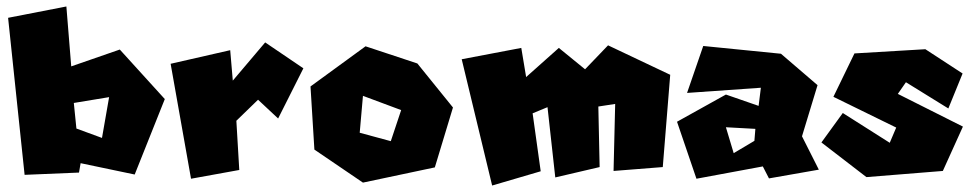

<svg xmlns="http://www.w3.org/2000/svg" viewBox="-20 -564 3013 593"><path d="M295 -138 216 -167 208 -246 317 -264ZM5 -509 56 -24 224 -31 229 -60 396 -25 489 -258 350 -411 200 -359 185 -544Z M507 -367 570 -12 719 -39 710 -191 777 -256 839 -198 917 -353 799 -433 699 -315 691 -409Z M1187 -128 1091 -154 1101 -268 1219 -224ZM939 -297 951 -102 1101 0 1323 -47 1379 -232 1269 -368 1109 -421Z M1406 -381 1500 9 1650 -35 1625 -214 1671 -233 1695 -16 1832 -48 1828 -235 1880 -243 1875 -36 2027 -48 2050 -333 1858 -424 1787 -350 1706 -416 1605 -326 1590 -416Z M2246 -91 2222 -171 2313 -166 2310 -129ZM2102 -277 2330 -293 2323 -237 2222 -272 2071 -188 2131 -12 2336 -50 2355 -13 2509 -40 2457 -143 2505 -301 2392 -398 2152 -422Z M2909 -229 2953 -337 2838 -412 2619 -399 2554 -265 2748 -170 2728 -123 2583 -215 2517 -124 2656 -17 2892 -36 2954 -173 2753 -274 2778 -310Z"/></svg>

Font: Super Mario
Style: Regular
Weight: 400
Version: Version 1.0